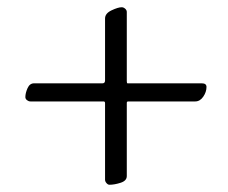

<svg xmlns="http://www.w3.org/2000/svg" viewBox="-20 -502 630 530"><path d="M330 -278Q330 -272 332 -272H537Q550 -272 550 -262Q550 -248 541 -235Q532 -222 519 -222H334Q330 -222 330 -218V-16Q330 -3 313 2.5Q296 8 282 8Q278 8 274 3.5Q270 -1 270 -6V-217Q270 -222 266 -222H64Q59 -222 54.5 -225.5Q50 -229 50 -234Q50 -245 56 -258.5Q62 -272 74 -272H263Q270 -272 270 -280V-451Q270 -465 288 -473.5Q306 -482 316 -482Q321 -482 325.5 -478Q330 -474 330 -469Z"/></svg>

Font: EB Garamond SC 12
Style: Regular
Weight: 400
Version: Version 0.016 ; ttfautohint (v0.97) -l 8 -r 50 -G 200 -x 0 -